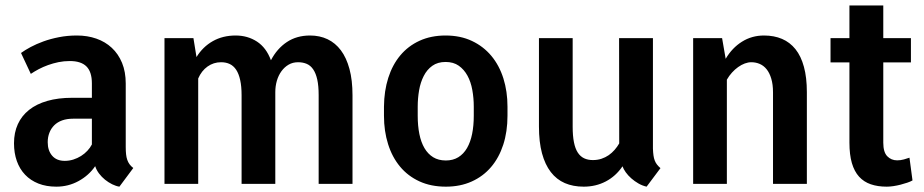

<svg xmlns="http://www.w3.org/2000/svg" viewBox="-20 -679 3412 709"><path d="M219.2 -85Q235.4 -85 250.7 -89.8Q266.1 -94.7 279.3 -103Q292.5 -111.3 302.7 -122.3Q313 -133.3 319.3 -145.5V-240.7H250Q227.1 -240.7 209.5 -234.4Q191.9 -228 180.2 -216.3Q168.5 -204.6 162.4 -188.7Q156.2 -172.9 156.2 -153.8Q156.2 -123 172.6 -104Q189 -85 219.2 -85ZM472.2 -58.6 420.9 10.3Q408.2 8.3 394.3 1.5Q380.4 -5.4 367.9 -15.4Q355.5 -25.4 345.7 -38.3Q335.9 -51.3 331.5 -65.4Q308.1 -31.2 270.3 -10.5Q232.4 10.3 188 10.3Q150.9 10.3 121.8 -1.2Q92.8 -12.7 72.8 -33.7Q52.7 -54.7 42.2 -84.2Q31.7 -113.8 31.7 -149.9Q31.7 -189.5 45.9 -220.5Q60.1 -251.5 87.4 -273.2Q114.7 -294.9 154.8 -306.4Q194.8 -317.9 246.6 -317.9H319.3V-371.1Q319.3 -413.6 299.3 -433.6Q279.3 -453.6 237.8 -453.6Q216.3 -453.6 196 -449.5Q175.8 -445.3 157.5 -438.7Q139.2 -432.1 123 -423.6Q106.9 -415 93.8 -406.2L57.6 -483.4Q72.3 -494.1 93.3 -505.4Q114.3 -516.6 140.4 -526.1Q166.5 -535.6 197.8 -541.7Q229 -547.9 264.2 -547.9Q302.7 -547.9 335.7 -536.4Q368.7 -524.9 392.8 -502.4Q417 -480 430.7 -446.8Q444.3 -413.6 444.3 -370.6V-136.2Q444.3 -120.6 445.6 -109.1Q446.8 -97.7 450 -88.6Q453.1 -79.6 458.5 -72.3Q463.9 -64.9 472.2 -58.6Z M694.3 -538.1 705.6 -468.3Q729 -506.3 765.9 -527.1Q802.7 -547.9 850.1 -547.9Q894.5 -547.9 929 -525.4Q963.4 -502.9 980.5 -456.5Q1002.9 -499.5 1039.3 -523.7Q1075.7 -547.9 1125 -547.9Q1160.6 -547.9 1189.5 -534.2Q1218.3 -520.5 1238.8 -493.2Q1259.3 -465.8 1270.5 -424.3Q1281.7 -382.8 1281.7 -327.1V0H1156.7V-327.6Q1156.7 -361.8 1151.6 -385Q1146.5 -408.2 1136.7 -422.6Q1127 -437 1112.8 -443.1Q1098.6 -449.2 1080.6 -449.2Q1061 -449.2 1045.7 -440.2Q1030.3 -431.2 1019.3 -416Q1008.3 -400.9 1002.4 -380.9Q996.6 -360.8 996.6 -338.9V0H872.1V-327.6Q872.1 -360.4 866.9 -383.5Q861.8 -406.7 852.1 -421.4Q842.3 -436 828.4 -442.6Q814.5 -449.2 796.4 -449.2Q768.6 -449.2 746.3 -433.3Q724.1 -417.5 711.9 -389.2V0H587.4V-538.1Z M1397.9 -285.2Q1398.4 -343.3 1413.8 -391.6Q1429.2 -439.9 1458.3 -474.6Q1487.3 -509.3 1529.5 -528.6Q1571.8 -547.9 1625.5 -547.9Q1680.2 -547.9 1722.7 -527.8Q1765.1 -507.8 1794.4 -472.7Q1823.7 -437.5 1838.9 -389.4Q1854 -341.3 1854 -285.2V-251.5Q1854 -192.9 1838.4 -144.8Q1822.8 -96.7 1793.5 -62.3Q1764.2 -27.8 1721.9 -8.8Q1679.7 10.3 1626.5 10.3Q1571.3 10.3 1528.8 -9.3Q1486.3 -28.8 1457.3 -63.7Q1428.2 -98.6 1413.1 -146.7Q1397.9 -194.8 1397.9 -251.5ZM1522.5 -251.5Q1522.5 -214.4 1528.6 -184.1Q1534.7 -153.8 1547.4 -132.1Q1560.1 -110.4 1579.6 -98.4Q1599.1 -86.4 1626.5 -86.4Q1652.8 -86.4 1672.4 -98.4Q1691.9 -110.4 1704.6 -132.3Q1717.3 -154.3 1723.4 -184.6Q1729.5 -214.8 1729.5 -251.5V-285.2Q1729.5 -316.9 1724.1 -346.7Q1718.8 -376.5 1706.3 -399.4Q1693.8 -422.4 1674.1 -436.3Q1654.3 -450.2 1625.5 -450.2Q1596.2 -450.2 1576.4 -436Q1556.6 -421.9 1544.7 -398.4Q1532.7 -375 1527.6 -345.5Q1522.5 -315.9 1522.5 -285.2Z M2278.8 -64.9Q2253.9 -28.3 2217 -9Q2180.2 10.3 2135.3 10.3Q2096.2 10.3 2065.7 -2.9Q2035.2 -16.1 2013.9 -43.7Q1992.7 -71.3 1981.4 -113Q1970.2 -154.8 1970.2 -211.9V-538.1H2094.7V-210.9Q2094.7 -177.2 2099.4 -153.8Q2104 -130.4 2113.5 -115.7Q2123 -101.1 2137 -94.5Q2150.9 -87.9 2169.4 -87.9Q2186.5 -87.9 2201.2 -92.8Q2215.8 -97.7 2227.8 -106Q2239.7 -114.3 2249.5 -125.5Q2259.3 -136.7 2266.6 -149.4L2266.1 -538.1H2391.1V-130.4Q2391.6 -115.7 2393.1 -105.2Q2394.5 -94.7 2397.7 -86.4Q2400.9 -78.1 2406 -71.5Q2411.1 -64.9 2418.9 -58.1L2367.7 10.3Q2352.1 6.8 2337.6 -1.5Q2323.2 -9.8 2311.3 -20.3Q2299.3 -30.8 2290.8 -42.7Q2282.2 -54.7 2278.8 -64.9Z M2646.5 -538.1 2659.7 -461.9Q2683.6 -502.4 2720 -525.1Q2756.3 -547.9 2801.3 -547.9Q2838.4 -547.9 2867.7 -535.4Q2897 -522.9 2917.5 -497.3Q2938 -471.7 2948.7 -432.1Q2959.5 -392.6 2959.5 -338.9V0H2834.5V-337.9Q2834.5 -367.2 2828.1 -388.4Q2821.8 -409.7 2811 -423.1Q2800.3 -436.5 2785.6 -442.9Q2771 -449.2 2754.4 -449.2Q2742.7 -449.2 2730.2 -444.6Q2717.8 -439.9 2705.8 -431.4Q2693.8 -422.9 2683.1 -411.1Q2672.4 -399.4 2664.1 -384.8V0H2539.6V-538.1Z M3116.7 -658.7H3241.7V-538.1H3343.8V-448.7H3241.7V-151.9Q3241.7 -117.2 3256.3 -102.1Q3271 -86.9 3293 -86.9Q3305.7 -86.9 3317.9 -90.3Q3330.1 -93.8 3338.4 -96.7L3349.6 -12.7Q3341.8 -8.3 3330.3 -4.4Q3318.8 -0.5 3305.7 2.9Q3292.5 6.3 3279.1 8.3Q3265.6 10.3 3254.4 10.3Q3221.2 10.3 3195.6 1.5Q3169.9 -7.3 3152.3 -26.6Q3134.8 -45.9 3125.7 -76.9Q3116.7 -107.9 3116.7 -152.3V-448.7H3046.9V-538.1H3116.7Z"/></svg>

Font: Ufes Sans SemiBold
Style: Regular
Weight: 600
Designer: Ricardo Esteves & Filipe Motta
Foundry: ProDesignUfes - Ricardo Esteves, Filipe Motta (This is a derivative work, based on Roboto family, by Christian Robertson
Version: Version 2.0